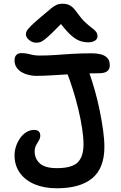

<svg xmlns="http://www.w3.org/2000/svg" viewBox="-20 -998 650 1030"><path d="M285 12Q218 12 167 -9Q116 -30 87 -70Q58 -110 58 -165Q58 -188 65.5 -211.5Q73 -235 87 -255.5Q101 -276 120.5 -288.5Q140 -301 163 -301Q179 -301 187.5 -293.5Q196 -286 196 -270Q196 -257 188.5 -244.5Q181 -232 173.5 -218.5Q166 -205 166 -185Q166 -147 193.5 -121.5Q221 -96 285 -96Q366 -96 397 -127Q428 -158 428 -224Q428 -260 420.5 -309.5Q413 -359 400 -413Q387 -467 370.5 -519Q354 -571 338 -612Q328 -636 335.5 -656Q343 -676 364 -676Q402 -676 423.5 -661.5Q445 -647 458 -610Q473 -568 488 -515.5Q503 -463 514.5 -407Q526 -351 533 -300Q540 -249 540 -210Q540 -96 475 -42Q410 12 285 12ZM174 -591Q156 -591 135.5 -595.5Q115 -600 97.5 -610Q80 -620 69 -636Q58 -652 58 -675Q58 -693 67.5 -703Q77 -713 94 -713Q113 -713 126.5 -710Q140 -707 155.5 -703.5Q171 -700 191 -700Q237 -700 277.5 -703Q318 -706 364.5 -709Q411 -712 475 -712Q497 -712 519 -707Q541 -702 555 -688Q569 -674 569 -647Q569 -605 511 -605Q446 -605 384 -601.5Q322 -598 268 -594.5Q214 -591 174 -591ZM175 -769Q160 -769 147 -776Q134 -783 126.5 -793.5Q119 -804 119 -815Q119 -824 124 -833Q129 -842 146.5 -859.5Q164 -877 202 -909Q232 -934 249.5 -949Q267 -964 281.5 -971Q296 -978 317 -978Q341 -978 358.5 -967Q376 -956 395 -928Q417 -897 437 -878.5Q457 -860 472 -849Q487 -838 495 -828Q503 -818 503 -803Q503 -789 489.5 -780Q476 -771 452 -771Q428 -771 405 -780Q382 -789 354.5 -815Q327 -841 290 -892L329 -891Q287 -848 261 -823Q235 -798 219.5 -786Q204 -774 194 -771.5Q184 -769 175 -769Z"/></svg>

Font: Shantell Sans Medium
Style: Regular
Weight: 500
Designer: Stephen Nixon, Anya Danilova, Shantell Martin
Foundry: Arrow Type
Version: Version 1.011;[c5ecc13dd]